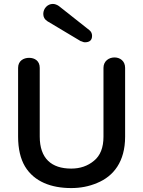

<svg xmlns="http://www.w3.org/2000/svg" viewBox="-20 -940 728 976"><path d="M286 -904C278 -911 265 -920 248 -920C223 -920 200 -898 200 -869C200 -853 207 -841 221 -832L390 -731C397 -730 403 -725 411 -725C436 -725 448 -736 448 -758C448 -770 443 -780 434 -787ZM506 -245C506 -190 490 -149 458 -123C426 -96 387 -83 342 -83C242 -83 182 -134 182 -246V-595C182 -631 156 -646 128 -646C100 -646 72 -631 72 -595V-246C72 -183 84 -133 107 -94C154 -16 241 16 342 16C388 16 432 8 474 -10C557 -44 616 -118 616 -245V-595C616 -631 589 -648 562 -648C534 -648 506 -630 506 -595Z"/></svg>

Font: Dongle
Style: Regular
Weight: 400
Designer: Yanghee Ryu
Foundry: Yanghee Ryu
Version: Version 2.000